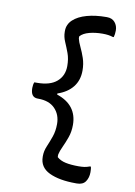

<svg xmlns="http://www.w3.org/2000/svg" viewBox="-101 -834 752 1070"><g transform="rotate(10 275.0 -299.0)"><path d="M333 -145Q333 -107 321.5 -74.5Q310 -42 297.5 -15.5Q285 11 281 30Q281 34 280.5 38.5Q280 43 281 46Q300 63 330 69.5Q360 76 404 76Q422 76 436 74Q450 72 466 66H472Q475 76 475 97Q475 128 460 150Q445 172 411 172H405Q311 172 254.5 145Q198 118 198 58V54Q198 26 210 -2Q222 -30 233.5 -62.5Q245 -95 245 -135Q245 -188 212 -222Q179 -256 117 -256H114Q74 -256 74 -309Q74 -329 80 -342H95Q169 -342 207 -375Q245 -408 245 -463Q245 -504 233.5 -535Q222 -566 210 -593.5Q198 -621 198 -648V-654Q198 -691 226 -717Q254 -743 302.5 -756.5Q351 -770 412 -770H416Q445 -770 461 -751Q477 -732 477 -705Q477 -684 472 -667H466Q443 -675 408 -675Q367 -675 333 -666Q299 -657 282 -638Q281 -635 281.5 -632Q282 -629 282 -625Q286 -607 298.5 -581Q311 -555 322 -523Q333 -491 333 -453Q333 -398 303 -360Q273 -322 217 -303V-297Q333 -258 333 -145Z"/></g></svg>

Font: Recursive Sn Csl St
Style: Regular
Weight: 400
Version: Version 1.079;hotconv 1.0.112;makeotfexe 2.5.65598; ttfautoh